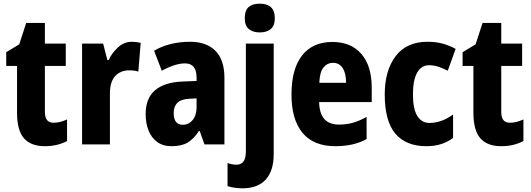

<svg xmlns="http://www.w3.org/2000/svg" viewBox="-20 -788 2899 1048"><path d="M272 -118Q290 -118 308 -122.5Q326 -127 346 -136V-18Q321 -5 291 2.5Q261 10 225 10Q149 10 111 -33Q73 -76 73 -173V-428H14V-503L85 -546L123 -663H225V-550H339V-428H225V-177Q225 -118 272 -118Z M700 -560Q723 -560 748 -554L735 -397Q716 -404 685 -404Q638 -404 609 -373Q580 -342 580 -278V0H428V-550H543L566 -460H573Q590 -498 623.5 -529Q657 -560 700 -560Z M1018 -560Q1107 -560 1156 -510.5Q1205 -461 1205 -363V0H1096L1070 -73H1066Q1038 -30 1004.5 -10Q971 10 916 10Q869 10 837.5 -13.5Q806 -37 790.5 -76.5Q775 -116 775 -165Q775 -252 826.5 -295.5Q878 -339 976 -343L1053 -346V-364Q1053 -442 990 -442Q937 -442 863 -402L821 -511Q861 -535 911 -547.5Q961 -560 1018 -560ZM1014 -249Q969 -247 948.5 -227Q928 -207 928 -171Q928 -107 978 -107Q1010 -107 1031.5 -133Q1053 -159 1053 -203V-251Z M1316 -689Q1316 -731 1337 -749.5Q1358 -768 1398 -768Q1437 -768 1458.5 -749Q1480 -730 1480 -689Q1480 -648 1458 -629.5Q1436 -611 1398 -611Q1360 -611 1338 -629.5Q1316 -648 1316 -689ZM1305 240Q1285 240 1262.5 237Q1240 234 1222 228V102Q1248 111 1271 111Q1295 111 1308.5 94Q1322 77 1322 37V-550H1474V53Q1474 143 1431.5 191Q1389 239 1305 240Z M1794 -559Q1896 -559 1952.5 -493.5Q2009 -428 2009 -309V-231H1722Q1724 -108 1830 -108Q1871 -108 1906.5 -118Q1942 -128 1981 -150V-29Q1911 10 1811 10Q1692 10 1631.5 -62.5Q1571 -135 1571 -272Q1571 -412 1629 -485.5Q1687 -559 1794 -559ZM1798 -445Q1766 -445 1745.5 -419.5Q1725 -394 1723 -336H1869Q1869 -388 1850.5 -416.5Q1832 -445 1798 -445Z M2308 10Q2196 10 2138 -58.5Q2080 -127 2080 -272Q2080 -403 2139.5 -481.5Q2199 -560 2314 -560Q2360 -560 2397.5 -549.5Q2435 -539 2467 -521L2424 -402Q2397 -416 2372 -424Q2347 -432 2322 -432Q2280 -432 2257 -391.5Q2234 -351 2234 -273Q2234 -194 2257.5 -155.5Q2281 -117 2324 -117Q2390 -117 2453 -163V-35Q2393 10 2308 10Z M2763 -118Q2781 -118 2799 -122.5Q2817 -127 2837 -136V-18Q2812 -5 2782 2.5Q2752 10 2716 10Q2640 10 2602 -33Q2564 -76 2564 -173V-428H2505V-503L2576 -546L2614 -663H2716V-550H2830V-428H2716V-177Q2716 -118 2763 -118Z"/></svg>

Font: Noto Sans Devanagari Condensed ExtraBold
Style: Regular
Weight: 800
Width: 3
Designer: Jelle Bosma - Monotype Design Team
Foundry: Monotype Imaging Inc.
Version: Version 2.004; ttfautohint (v1.8.4.7-5d5b)